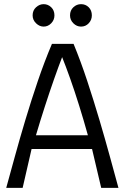

<svg xmlns="http://www.w3.org/2000/svg" viewBox="-20 -904 600 924"><path d="M10 0Q28 -65 51 -149Q74 -233 102 -326.5Q130 -420 162 -514Q194 -608 230 -693H334Q369 -608 400 -514Q431 -420 458.5 -327Q486 -234 509 -150Q532 -66 550 0H467L423 -187H132L89 0ZM153 -253H403Q383 -325 361 -395.5Q339 -466 317.5 -526.5Q296 -587 279 -629Q262 -585 240.5 -524Q219 -463 196.5 -393.5Q174 -324 153 -253ZM370 -776Q349 -776 333 -792Q317 -808 317 -830Q317 -854 333 -869Q349 -884 370 -884Q392 -884 407 -869Q422 -854 422 -830Q422 -808 407 -792Q392 -776 370 -776ZM190 -776Q170 -776 153.5 -792Q137 -808 137 -830Q137 -854 153.5 -869Q170 -884 190 -884Q211 -884 226.5 -869Q242 -854 242 -830Q242 -808 226.5 -792Q211 -776 190 -776Z"/></svg>

Font: Ubuntu Sans Mono
Style: Regular
Weight: 400
Monospace: yes
Designer: Dalton Maag Ltd
Foundry: Dalton Maag Ltd
Version: Version 1.006